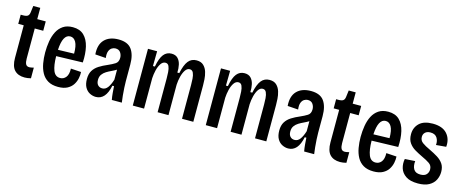

<svg xmlns="http://www.w3.org/2000/svg" viewBox="-39 -1173 4143 1725"><g transform="rotate(15 2032.5 -310.0)"><path d="M201 8Q139 8 106 -27.5Q73 -63 73 -140V-443H22V-528H44Q74 -528 87 -537.5Q100 -547 103 -570L111 -633H176V-528H255V-441H176V-161Q176 -128 185 -110Q194 -92 219 -92Q230 -92 259 -99V0Q227 8 201 8Z M513 12Q456 12 418.5 -10Q381 -32 360 -70.5Q339 -109 330.5 -157.5Q322 -206 322 -258Q322 -311 330.5 -362Q339 -413 359.5 -453Q380 -493 415.5 -517Q451 -541 505 -541Q571 -541 609 -504Q647 -467 662 -403Q677 -339 672 -258L426 -251Q427 -165 446 -117.5Q465 -70 510 -70Q543 -70 564 -96.5Q585 -123 583 -177L679 -171Q681 -144 674.5 -112Q668 -80 650 -52Q632 -24 598.5 -6Q565 12 513 12ZM504 -455Q435 -455 427 -310L576 -314Q576 -387 556.5 -421Q537 -455 504 -455Z M864 11Q835 11 807.5 -3Q780 -17 763 -47Q746 -77 746 -125Q746 -172 765 -203Q784 -234 818 -255.5Q852 -277 895 -295Q932 -311 959 -328Q986 -345 986 -385Q986 -412 971 -434Q956 -456 924 -456Q907 -456 890.5 -446Q874 -436 865 -413Q856 -390 861 -350L762 -357Q755 -447 800.5 -494Q846 -541 931 -541Q1016 -541 1052.5 -491Q1089 -441 1089 -350V-196Q1089 -170 1091 -134Q1093 -98 1096.5 -62.5Q1100 -27 1104 0H1011Q1005 -32 1002.5 -63Q1000 -94 998 -125H983Q955 11 864 11ZM900 -78Q930 -78 950.5 -105.5Q971 -133 986 -182V-275Q965 -262 941 -251Q917 -240 895 -226.5Q873 -213 858.5 -193Q844 -173 844 -142Q844 -111 859.5 -94.5Q875 -78 900 -78Z M1206 0V-528H1291L1289 -390H1307Q1322 -471 1350 -506Q1378 -541 1423 -541Q1461 -541 1482 -519Q1503 -497 1510.5 -462.5Q1518 -428 1516 -390H1534Q1551 -470 1579.5 -505.5Q1608 -541 1656 -541Q1698 -541 1721.5 -518Q1745 -495 1755 -461.5Q1765 -428 1767 -394Q1769 -360 1769 -337V0H1664V-314Q1664 -341 1662 -372.5Q1660 -404 1650 -426Q1640 -448 1617 -448Q1593 -448 1576 -423Q1559 -398 1549.5 -360Q1540 -322 1538 -283V0H1437V-314Q1437 -342 1435 -373Q1433 -404 1423.5 -426Q1414 -448 1391 -448Q1366 -448 1348.5 -422Q1331 -396 1322 -358Q1313 -320 1311 -283V0Z M1885 0V-528H1970L1968 -390H1986Q2001 -471 2029 -506Q2057 -541 2102 -541Q2140 -541 2161 -519Q2182 -497 2189.5 -462.5Q2197 -428 2195 -390H2213Q2230 -470 2258.5 -505.5Q2287 -541 2335 -541Q2377 -541 2400.5 -518Q2424 -495 2434 -461.5Q2444 -428 2446 -394Q2448 -360 2448 -337V0H2343V-314Q2343 -341 2341 -372.5Q2339 -404 2329 -426Q2319 -448 2296 -448Q2272 -448 2255 -423Q2238 -398 2228.5 -360Q2219 -322 2217 -283V0H2116V-314Q2116 -342 2114 -373Q2112 -404 2102.5 -426Q2093 -448 2070 -448Q2045 -448 2027.5 -422Q2010 -396 2001 -358Q1992 -320 1990 -283V0Z M2653 11Q2624 11 2596.5 -3Q2569 -17 2552 -47Q2535 -77 2535 -125Q2535 -172 2554 -203Q2573 -234 2607 -255.5Q2641 -277 2684 -295Q2721 -311 2748 -328Q2775 -345 2775 -385Q2775 -412 2760 -434Q2745 -456 2713 -456Q2696 -456 2679.5 -446Q2663 -436 2654 -413Q2645 -390 2650 -350L2551 -357Q2544 -447 2589.5 -494Q2635 -541 2720 -541Q2805 -541 2841.5 -491Q2878 -441 2878 -350V-196Q2878 -170 2880 -134Q2882 -98 2885.5 -62.5Q2889 -27 2893 0H2800Q2794 -32 2791.5 -63Q2789 -94 2787 -125H2772Q2744 11 2653 11ZM2689 -78Q2719 -78 2739.5 -105.5Q2760 -133 2775 -182V-275Q2754 -262 2730 -251Q2706 -240 2684 -226.5Q2662 -213 2647.5 -193Q2633 -173 2633 -142Q2633 -111 2648.5 -94.5Q2664 -78 2689 -78Z M3135 8Q3073 8 3040 -27.5Q3007 -63 3007 -140V-443H2956V-528H2978Q3008 -528 3021 -537.5Q3034 -547 3037 -570L3045 -633H3110V-528H3189V-441H3110V-161Q3110 -128 3119 -110Q3128 -92 3153 -92Q3164 -92 3193 -99V0Q3161 8 3135 8Z M3447 12Q3390 12 3352.5 -10Q3315 -32 3294 -70.5Q3273 -109 3264.5 -157.5Q3256 -206 3256 -258Q3256 -311 3264.5 -362Q3273 -413 3293.5 -453Q3314 -493 3349.5 -517Q3385 -541 3439 -541Q3505 -541 3543 -504Q3581 -467 3596 -403Q3611 -339 3606 -258L3360 -251Q3361 -165 3380 -117.5Q3399 -70 3444 -70Q3477 -70 3498 -96.5Q3519 -123 3517 -177L3613 -171Q3615 -144 3608.5 -112Q3602 -80 3584 -52Q3566 -24 3532.5 -6Q3499 12 3447 12ZM3438 -455Q3369 -455 3361 -310L3510 -314Q3510 -387 3490.5 -421Q3471 -455 3438 -455Z M3860 13Q3787 13 3747 -14.5Q3707 -42 3694.5 -83.5Q3682 -125 3691 -169L3786 -175Q3781 -128 3798.5 -99Q3816 -70 3861 -70Q3900 -70 3917.5 -89.5Q3935 -109 3935 -136Q3935 -172 3907.5 -191Q3880 -210 3834 -231Q3798 -248 3764 -268Q3730 -288 3708.5 -319Q3687 -350 3687 -399Q3687 -461 3728.5 -501Q3770 -541 3853 -541Q3943 -541 3986 -493Q4029 -445 4022 -371L3929 -363Q3933 -402 3914.5 -430.5Q3896 -459 3853 -459Q3822 -459 3804.5 -443Q3787 -427 3787 -401Q3787 -368 3813.5 -348.5Q3840 -329 3886 -308Q3928 -288 3962 -267Q3996 -246 4016.5 -216.5Q4037 -187 4037 -141Q4037 -101 4019.5 -66Q4002 -31 3963 -9Q3924 13 3860 13Z"/></g></svg>

Font: Bricolage Grotesque 10pt Condensed Medium
Style: Regular
Weight: 500
Width: 3
Designer: Mathieu Triay
Foundry: Atelier Triay
Version: Version 1.000; ttfautohint (v1.8.4.7-5d5b);gftools[0.9.32]